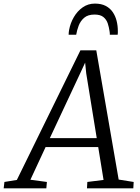

<svg xmlns="http://www.w3.org/2000/svg" viewBox="-80 -1022 760 1042"><path d="M-60 0 -56 -34.5 11.5 -45.5 356.5 -749H442.5L564 -47.5L645.5 -34.5L643.5 0H392L394 -34.5L482 -45.5L453 -224H167.5L85 -46.5L174.5 -34.5L171.5 0ZM190.5 -272.5H445L388 -623.5L382 -682L357.5 -629ZM435 -1002.5Q470 -1002.5 494 -989.8Q518 -977 532.2 -955.8Q546.5 -934.5 553 -908.2Q559.5 -882 559.5 -854Q559.5 -848.5 559.5 -843.2Q559.5 -838 558.5 -833.5H516Q516 -838 515.8 -843Q515.5 -848 514.5 -853Q511.5 -874 504.8 -894.8Q498 -915.5 481.5 -929.2Q465 -943 433 -943Q397 -943 376.8 -925.5Q356.5 -908 347 -882.8Q337.5 -857.5 333.5 -833.5H292.5Q292.5 -840.5 293.2 -846.8Q294 -853 295 -859.5Q302 -897 321 -929.5Q340 -962 369 -982.2Q398 -1002.5 435 -1002.5Z"/></svg>

Font: Merriweather 20pt Light
Style: Italic
Weight: 300
Italic angle: -7.8°
Version: Version 2.101